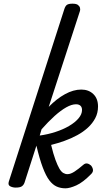

<svg xmlns="http://www.w3.org/2000/svg" viewBox="-20 -1005 579 1044"><path d="M336 19Q310 19 288.5 9.5Q267 0 248.5 -24Q230 -48 212.5 -94.5Q195 -141 178 -213L113 -11Q108 2 98 8.5Q88 15 65 15Q49 15 35.5 8Q22 1 28 -18L329 -953Q335 -973 344.5 -979Q354 -985 374 -985Q395 -985 404 -978Q413 -971 415 -962Q417 -953 415 -946L245 -424Q288 -468 333.5 -493Q379 -518 422 -518Q462 -518 487.5 -493.5Q513 -469 513 -426Q513 -391 498 -362.5Q483 -334 458 -311Q433 -288 400 -270Q367 -252 330.5 -239Q294 -226 258 -217Q270 -167 281.5 -136Q293 -105 303 -88Q313 -71 324 -64.5Q335 -58 347 -58Q364 -58 386 -72.5Q408 -87 432 -108Q443 -118 454 -116Q465 -114 475 -105Q484 -94 485.5 -82Q487 -70 476 -59Q431 -13 395 3Q359 19 336 19ZM196 -268Q240 -274 281.5 -287.5Q323 -301 355.5 -320Q388 -339 407 -361.5Q426 -384 426 -407Q426 -422 417.5 -430Q409 -438 393 -438Q370 -438 340.5 -421.5Q311 -405 277 -374.5Q243 -344 206 -302Z"/></svg>

Font: Playwrite NO
Style: Regular
Weight: 400
Designer: Veronika Burian, José Scaglione
Foundry: TypeTogether
Version: Version 1.002